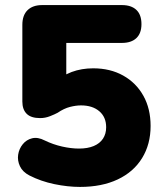

<svg xmlns="http://www.w3.org/2000/svg" viewBox="-20 -725 640 756"><path d="M295 11Q247 11 194 0Q141 -11 96 -34Q69 -48 58.5 -70.5Q48 -93 51.5 -116Q55 -139 69.5 -157Q84 -175 106.5 -180.5Q129 -186 156 -172Q189 -156 224.5 -148Q260 -140 291 -140Q325 -140 349 -150Q373 -160 385.5 -179Q398 -198 398 -224Q398 -264 371 -287Q344 -310 299 -310Q279 -310 255.5 -304Q232 -298 207 -281Q196 -275 177 -267.5Q158 -260 138 -260Q102 -260 85 -277Q68 -294 68 -325V-627Q68 -665 88.5 -685Q109 -705 146 -705H460Q497 -705 517 -686Q537 -667 537 -630Q537 -594 517 -575Q497 -556 460 -556H241V-399H199Q223 -427 262 -441.5Q301 -456 347 -456Q414 -456 465 -427.5Q516 -399 544.5 -348Q573 -297 573 -229Q573 -157 539.5 -102.5Q506 -48 443.5 -18.5Q381 11 295 11Z"/></svg>

Font: Nunito ExtraLight Black
Style: Regular
Weight: 900
Version: Version 3.602